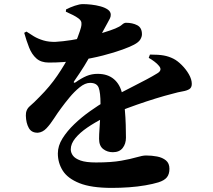

<svg xmlns="http://www.w3.org/2000/svg" viewBox="-20 -846 1040 936"><path d="M525 70Q425 70 367.5 47Q310 24 286 -14Q262 -52 262 -98Q262 -135 284.5 -171Q307 -207 342.5 -241Q378 -275 419 -304Q460 -333 497 -355Q523 -370 557.5 -388Q592 -406 627.5 -424Q663 -442 694 -458.5Q725 -475 746 -488Q760 -496 762 -505.5Q764 -515 754 -526Q747 -535 732.5 -546Q718 -557 705 -564L711 -580Q754 -580 778.5 -575.5Q803 -571 825 -560Q845 -550 866 -529Q887 -508 901 -483.5Q915 -459 915 -437Q915 -419 903 -411.5Q891 -404 870 -400.5Q849 -397 821 -389Q785 -380 739.5 -366Q694 -352 647 -335.5Q600 -319 557.5 -302Q515 -285 484 -270Q442 -249 405.5 -224Q369 -199 347 -172Q325 -145 325 -118Q325 -102 335.5 -87.5Q346 -73 372.5 -63.5Q399 -54 448 -54Q523 -54 570.5 -62.5Q618 -71 646.5 -79.5Q675 -88 692 -88Q720 -88 746 -83Q772 -78 789 -64Q806 -50 806 -23Q806 3 793.5 18.5Q781 34 752 43Q726 51 688.5 57.5Q651 64 609 67Q567 70 525 70ZM530 -104Q503 -104 483 -119.5Q463 -135 463 -169Q463 -190 465 -216.5Q467 -243 468.5 -273.5Q470 -304 470 -338Q470 -395 461 -418.5Q452 -442 419 -442Q395 -442 368.5 -420.5Q342 -399 318.5 -370.5Q295 -342 279 -320Q261 -296 243 -268Q225 -240 206.5 -220.5Q188 -201 165 -199Q134 -198 120.5 -222Q107 -246 106 -282Q105 -311 125.5 -328.5Q146 -346 173 -374Q223 -424 259.5 -477.5Q296 -531 320.5 -579.5Q345 -628 358.5 -664Q372 -700 375 -713Q378 -724 377 -735Q376 -746 363 -756Q351 -765 336 -772.5Q321 -780 301 -789L302 -800Q321 -810 344.5 -818Q368 -826 384 -826Q402 -826 425 -823.5Q448 -821 470 -815Q492 -809 506 -799Q520 -789 520 -774Q520 -764 515.5 -755.5Q511 -747 504 -734Q493 -714 481 -692Q469 -670 459 -651Q451 -637 424.5 -584Q398 -531 342 -451Q338 -446 340.5 -443.5Q343 -441 349 -445Q377 -465 402 -475.5Q427 -486 456 -486Q505 -486 535.5 -460Q566 -434 576 -387Q585 -351 588.5 -312Q592 -273 593 -237.5Q594 -202 594 -175Q594 -145 578 -124.5Q562 -104 530 -104ZM218 -541Q180 -541 157.5 -561Q135 -581 122 -614Q109 -647 98 -686L109 -692Q125 -681 145 -669Q165 -657 191.5 -649Q218 -641 251 -642Q286 -644 327.5 -650.5Q369 -657 410 -667Q451 -677 485.5 -687.5Q520 -698 542 -707Q564 -716 574.5 -725.5Q585 -735 594 -735Q626 -735 649 -723Q672 -711 672 -679Q672 -667 664 -653.5Q656 -640 633 -628Q617 -619 577.5 -604.5Q538 -590 482 -575.5Q426 -561 358.5 -551Q291 -541 218 -541Z"/></svg>

Font: Noto Serif JP ExtraLight Black
Style: Regular
Weight: 900
Version: Version 2.003-H1;hotconv 1.1.1;makeotfexe 2.6.0